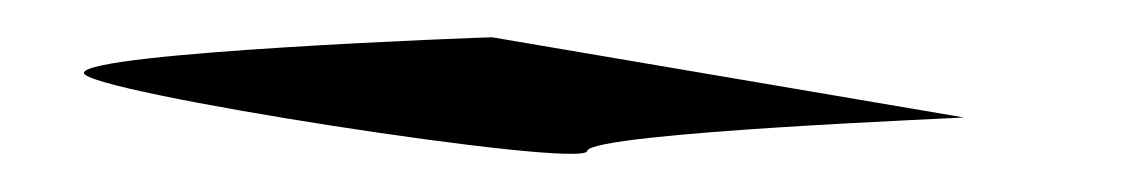

<svg xmlns="http://www.w3.org/2000/svg" viewBox="-20 17 609 103"><path d="M25 56C23 66 293 108 295 98C297 88 504 80 497 80L244 37C239 37 27 45 25 56Z"/></svg>

Font: Ampere
Style: SCSuCndIta
Weight: 400
Version: Version 1